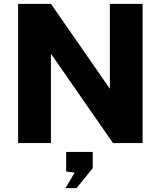

<svg xmlns="http://www.w3.org/2000/svg" viewBox="-20 -743 835 997"><path d="M550.5 -723H720.5V0H567L244.5 -464V0H74V-723H244.5L550.5 -282ZM320 234 367.5 153.5 323.5 147.5V46H461.5V130L377.5 234Z"/></svg>

Font: Public Sans Thin ExtraBold
Style: Regular
Weight: 800
Version: Version 1.007